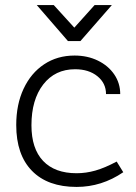

<svg xmlns="http://www.w3.org/2000/svg" viewBox="-20 -731 535 757"><path d="M44 -238Q44 -319 73 -381Q102 -443 154 -477.5Q206 -512 274 -512Q325 -512 366 -492Q407 -472 430.5 -437.5Q454 -403 454 -360H398Q398 -403 364 -430.5Q330 -458 276 -458Q197 -458 150.5 -398Q104 -338 104 -237Q104 -145 150 -96.5Q196 -48 282 -48Q319 -48 356 -58.5Q393 -69 440 -94L466 -52Q381 6 282 6Q168 6 106 -57.5Q44 -121 44 -238ZM125 -711H192L273 -622L353 -711H421L297 -569H248Z"/></svg>

Font: Bellota
Style: Regular
Weight: 400
Designer: Kemie Guaida
Foundry: Kemie Guaida
Version: Version 4.001